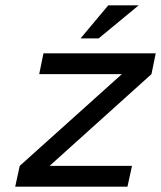

<svg xmlns="http://www.w3.org/2000/svg" viewBox="-20 -700 604 720"><path d="M143 -500 127 -422H437L54 -78L37 0H458L475 -78H166L548 -422L564 -500ZM282 -556H350L500 -680H386Z"/></svg>

Font: LT Wave Text Italic
Style: Regular
Weight: 400
Designer: Daniel Lyons
Version: Version 2.5 (Glyphs App)